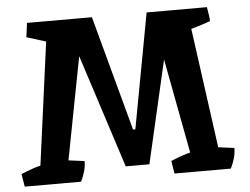

<svg xmlns="http://www.w3.org/2000/svg" viewBox="-50 -763 1073 825"><g transform="rotate(-5 486.0 -350.0)"><path d="M519 -204 611 -700H871Q879 -657 879 -639Q831 -622 796 -613L867 -96L936 -87Q936 -46 913 0H670L661 -55Q717 -78 745 -84L668 -492L566 -49H464L306 -538L221 -96L290 -87Q290 -46 267 0H24L15 -55Q71 -78 99 -84L170 -613L87 -639L95 -700H375L509 -204Z"/></g></svg>

Font: Inika
Style: Bold
Weight: 700
Version: Version 1.001